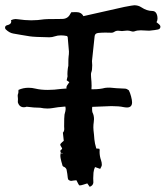

<svg xmlns="http://www.w3.org/2000/svg" viewBox="-20 -721 640 741"><path d="M215.3 -130.9 216.3 -129.9 218.8 -128.4 219.7 -128.9 222.2 -129.4 221.2 -130.4 219.7 -130.9ZM326.2 0Q321.3 -6.3 316.9 -13.2Q309.1 -10.7 300.8 -8.1Q292.5 -5.4 286.6 -5.4Q283.7 -6.8 274.9 -25.4Q270 -25.4 263.4 -24.2Q256.8 -22.9 255.4 -22.9Q248.5 -22.9 243.2 -28.3L241.7 -33.7Q240.2 -50.3 236.8 -66.9Q233.9 -74.7 224.6 -78.1Q222.7 -79.1 221.4 -81.3Q220.2 -83.5 216.6 -98.4Q212.9 -113.3 212.9 -118.7Q212.9 -125.5 214.8 -131.3L212.9 -137.7Q212.9 -141.6 216.3 -143.3Q219.7 -145 219.7 -147.5Q219.7 -149.4 217.8 -151.9Q212.4 -159.7 212.4 -163.1Q212.4 -165.5 220.2 -172.9Q221.2 -172.9 226.1 -177.7L222.7 -209Q228 -214.4 228 -223.1L227.5 -232.9Q227.5 -270 229 -278.8Q233.4 -294.4 233.4 -300.3Q233.4 -304.7 232.4 -309.6H229.5Q202.1 -307.6 181.6 -303.7Q172.9 -302.2 162.6 -302.2Q149.9 -302.2 135.3 -305.2Q111.8 -305.2 83 -309.1Q77.1 -307.1 72.3 -307.1Q54.2 -307.1 48.8 -326.7L49.3 -338.9Q48.3 -345.7 48.3 -351.6Q48.3 -356.4 50.8 -362.3L51.3 -374Q69.3 -382.3 90.3 -382.3Q103.5 -382.3 117.2 -378.9Q137.2 -374 164.6 -374Q188 -374 216.8 -377.9Q226.1 -378.9 236.8 -379.4Q236.3 -380.9 236.3 -382.8Q236.3 -386.7 238.8 -391.1L247.6 -403.8L237.3 -411.1L240.7 -426.3L240.2 -434.6Q240.2 -444.3 241.5 -454.3Q242.7 -464.4 243.7 -466.3Q243.7 -499 244.9 -504.4Q246.1 -509.8 246.1 -522Q245.1 -538.6 241.2 -578.6L238.3 -582Q226.1 -584.5 215.3 -584.5Q202.1 -584.5 191.7 -580.8Q181.2 -577.1 170.4 -577.1Q111.8 -578.1 95 -580.8Q78.1 -583.5 62 -586.2Q45.9 -588.9 31 -591.6Q16.1 -594.2 2.4 -607.4Q-0.5 -610.4 -0.5 -613.8Q-0.5 -621.6 6.8 -623.5Q23.4 -627 23.4 -637.7Q23.4 -640.1 22.5 -643.1Q30.8 -647 39.1 -647.5L46.4 -647Q77.1 -642.6 100.1 -642.6Q125.5 -642.6 150.4 -646.5Q157.2 -647.5 187.5 -647.5Q203.1 -647.9 219.2 -647.9Q241.7 -647.9 251 -667L255.4 -673.8L273.9 -674.3Q293.9 -674.3 301.8 -658.7Q314.5 -661.1 460 -694.3Q493.2 -700.7 498.5 -700.7Q513.7 -700.7 525.4 -692.9Q546.9 -678.7 567.4 -678.7Q584 -678.7 587.4 -656.7L587.9 -649.4Q587.9 -641.6 584 -635.3L588.9 -631.3Q599.1 -624 599.1 -618.2Q599.1 -609.4 589.8 -607.2Q580.6 -605 555.7 -602.5Q546.9 -602.5 538.6 -603.3Q530.3 -604 523.4 -604Q508.8 -604 499.5 -600.1Q497.1 -599.1 493.7 -599.1Q490.2 -599.1 485.8 -600.6Q478.5 -603 471.2 -603Q465.8 -603 460.7 -602.1Q455.6 -601.1 450.7 -601.1Q447.3 -601.1 443.6 -601.8Q439.9 -602.5 436 -602.5Q427.2 -602.5 420.4 -597.7Q416.5 -594.7 410.2 -594.7L386.2 -595.2Q373.5 -595.2 358.9 -593.8Q346.2 -592.3 345.2 -581.1Q335 -488.3 335 -485.4L335.9 -469.2Q335.9 -450.2 332.5 -442.4Q331.1 -439 331.1 -433.1L331.5 -423.3Q333.5 -403.3 333.5 -390.1Q333.5 -383.3 333 -377.9V-376.5H339.8Q365.7 -376.5 385.3 -381.8Q391.1 -382.8 404.3 -382.8Q423.8 -380.4 463.4 -378.9Q469.7 -378.4 477.1 -372.6Q481.9 -363.8 485.8 -349.1Q489.7 -334.5 489.7 -326.2Q489.7 -306.2 470.2 -306.2Q464.4 -306.2 457 -307.6Q439.5 -311.5 409.7 -311.5Q397.5 -311.5 335.9 -308.6L335.4 -301.3Q335.4 -290.5 336.9 -287.1Q342.8 -275.9 342.8 -261.2Q342.8 -255.4 341.8 -249.5Q340.3 -240.2 340.3 -229Q340.3 -220.7 342.8 -200.7Q343.8 -182.1 346.7 -167L351.6 -147.9L363.3 -147L364.7 -142.6L364.3 -135.3Q364.3 -118.2 370.1 -102.1Q373 -93.8 373 -85Q373 -80.6 370.6 -76.9Q368.2 -73.2 366.7 -69.3L346.7 -76.2Q342.3 -67.4 340.8 -54.7L339.8 -33.2L340.3 -16.6Q339.4 -4.9 326.2 0Z"/></svg>

Font: Kurland
Style: Regular
Weight: 400
Designer: GGBot
Version: 0.22